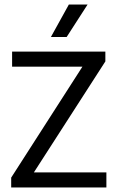

<svg xmlns="http://www.w3.org/2000/svg" viewBox="-20 -821 514 841"><path d="M29 0V-43L351 -544.5L355.5 -529H33V-595H441.5V-552L118.5 -50.5L114.5 -66H446V0ZM203 -659 281.5 -801H363.5L272 -659Z"/></svg>

Font: Encode Sans SC SemiCondensed
Style: Regular
Weight: 400
Width: 4
Designer: Multiple Designers
Foundry: Impallari Type
Version: Version 3.002